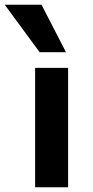

<svg xmlns="http://www.w3.org/2000/svg" viewBox="-64 -789 391 809"><path d="M84 0V-503H223V0ZM103 -569 -44 -769H111L214 -569Z"/></svg>

Font: Nunito Sans 6pt
Style: Bold
Weight: 700
Version: Version 3.101;gftools[0.9.27]